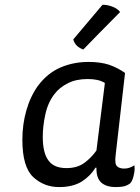

<svg xmlns="http://www.w3.org/2000/svg" viewBox="-20 -760 584 800"><path d="M501 -456.1Q470.7 -477.5 434.6 -490.2Q398.4 -502 349.6 -502Q285.2 -502 231.4 -478.5Q177.7 -455.1 138.7 -403.3Q106.4 -358.4 89.8 -299.8Q73.2 -242.2 73.2 -177.7Q73.2 -64.5 118.2 -22.5Q163.1 19.5 226.6 19.5Q283.2 19.5 321.3 -3.9Q358.4 -28.3 377.9 -61.5Q378.9 -61.5 381.8 -61.5Q380.9 -16.6 403.3 2Q424.8 19.5 460.9 19.5Q482.4 19.5 496.1 16.6Q510.7 12.7 522.5 3.9Q532.2 -6.8 537.1 -29.3Q541 -43.9 541 -56.6Q541 -64.5 540 -71.3Q531.2 -65.4 520.5 -61.5Q510.7 -57.6 497.1 -57.6Q477.5 -57.6 467.8 -67.4Q457 -76.2 461.9 -114.3Q474.6 -227.5 501 -456.1ZM381.8 -132.8Q360.4 -102.5 331.1 -81.1Q301.8 -59.6 256.8 -59.6Q204.1 -59.6 181.6 -91.8Q158.2 -123 158.2 -190.4Q158.2 -234.4 168.9 -283.2Q179.7 -333 207 -368.2Q227.5 -395.5 262.7 -413.1Q296.9 -430.7 345.7 -430.7Q368.2 -430.7 385.7 -426.8Q403.3 -422.9 417 -414.1Q405.3 -320.3 381.8 -132.8ZM480.5 -710Q468.8 -724.6 448.2 -732.4Q427.7 -740.2 407.2 -740.2Q366.2 -692.4 285.2 -595.7Q290 -579.1 300.8 -569.3Q310.5 -559.6 327.1 -553.7Q377.9 -606.4 480.5 -710Z"/></svg>

Font: cl
Style: Italic
Weight: 400
Designer: Mitja Miklavcic
Version: Version 7.504; 2011; Build 1022